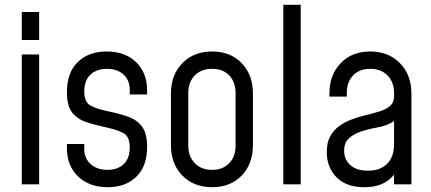

<svg xmlns="http://www.w3.org/2000/svg" viewBox="-20 -770 1802 802"><path d="M71 -603V-720H143.5V-603ZM71 0V-542.5H143.5V0Z M430.5 12Q353 12 306.2 -32.8Q259.5 -77.5 259.5 -151V-168.5H332V-148Q332 -108.5 358.8 -84.5Q385.5 -60.5 429.5 -60.5Q471.5 -60.5 496.8 -84.5Q522 -108.5 522 -154Q522 -198.5 497 -213Q472 -227.5 427.5 -237Q378 -247.5 340 -260.2Q302 -273 280.8 -300.8Q259.5 -328.5 259.5 -384.5Q259.5 -467 305 -511Q350.5 -555 425.5 -555Q503 -555 548.8 -510.2Q594.5 -465.5 594.5 -392.5V-375.5H522V-395Q522 -434.5 496 -458.5Q470 -482.5 426.5 -482.5Q383.5 -482.5 357.8 -458.2Q332 -434 332 -388.5Q332 -344 357 -329.8Q382 -315.5 427.5 -306Q476 -296 513.8 -283Q551.5 -270 573 -241.5Q594.5 -213 594.5 -157Q594.5 -75.5 549.5 -31.8Q504.5 12 430.5 12Z M866 12Q789.5 12 741.8 -36.5Q694 -85 694 -164.5V-379Q694 -457.5 741.8 -506.2Q789.5 -555 866 -555Q942.5 -555 989.5 -506.2Q1036.5 -457.5 1036.5 -379V-164.5Q1036.5 -85 989.5 -36.5Q942.5 12 866 12ZM866 -60.5Q911.5 -60.5 937.8 -88.5Q964 -116.5 964 -162V-381.5Q964 -427 937.8 -454.8Q911.5 -482.5 866 -482.5Q820.5 -482.5 793.5 -454.8Q766.5 -427 766.5 -381.5V-162Q766.5 -116.5 793.5 -88.5Q820.5 -60.5 866 -60.5Z M1163.5 0V-750H1236V0Z M1502 12Q1427 12 1386 -29.2Q1345 -70.5 1345 -134.5Q1345 -174 1359.2 -200.2Q1373.5 -226.5 1396.5 -243Q1419.5 -259.5 1445 -269.5Q1475.5 -281.5 1507.2 -289Q1539 -296.5 1565.8 -304.8Q1592.5 -313 1609.2 -327.5Q1626 -342 1626 -368.5V-381.5Q1626 -427 1598.8 -454.8Q1571.5 -482.5 1526.5 -482.5Q1481 -482.5 1454.8 -454.8Q1428.5 -427 1428.5 -381.5V-366.5H1356V-379Q1356 -457.5 1403 -506.2Q1450 -555 1526.5 -555Q1602.5 -555 1650.5 -506.2Q1698.5 -457.5 1698.5 -379V0H1626V-40.5Q1584 12.5 1502 12ZM1517 -57Q1567.5 -57 1596.8 -85.5Q1626 -114 1626 -168V-264Q1595.5 -244.5 1558 -238Q1520.5 -231.5 1486.5 -220Q1456 -209.5 1436.8 -191.5Q1417.5 -173.5 1417.5 -140Q1417.5 -103.5 1443.5 -80.2Q1469.5 -57 1517 -57Z"/></svg>

Font: Mohave
Style: Regular
Weight: 400
Designer: Gumpita Rahayu
Foundry: Tokotype
Version: Version 2.003; ttfautohint (v1.8.3)